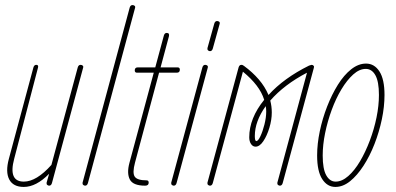

<svg xmlns="http://www.w3.org/2000/svg" viewBox="-20 -733 1562 758"><path d="M74 5Q32 5 16.5 -24.5Q1 -54 15 -106L112 -467Q115 -477 123 -477Q133 -477 130 -466L36 -106Q12 -16 74 -16Q124 -16 183 -82L287 -467Q290 -477 298 -477Q303 -477 306.5 -474Q310 -471 308 -465L185 -10Q182 0 174 0Q170 0 166.5 -3Q163 -6 164 -12L174 -47Q123 5 74 5Z M316 0Q312 0 308.5 -3Q305 -6 306 -12L492 -703Q495 -713 503 -713Q508 -713 511.5 -710Q515 -707 513 -701L327 -10Q324 0 316 0Z M553 0Q505 0 492.5 -24.5Q480 -49 491 -90L587 -446H521Q512 -446 512 -455Q512 -467 524 -467H593L627 -593Q630 -603 638 -603Q650 -603 647 -590L614 -467H681Q690 -467 690 -458Q690 -446 678 -446H608L513 -91Q502 -50 512 -35.5Q522 -21 559 -21Q567 -21 567 -12Q567 0 553 0Z M809 -531Q805 -531 801.5 -534Q798 -537 799 -543L826 -640Q829 -650 837 -650Q842 -650 845.5 -647Q849 -644 847 -638L820 -541Q817 -531 809 -531ZM666 0Q662 0 658.5 -3Q655 -6 656 -12L779 -467Q782 -477 790 -477Q795 -477 798.5 -474Q802 -471 800 -465L677 -10Q674 0 666 0Z M809 0Q805 0 801.5 -3Q798 -6 799 -12L922 -467Q925 -477 933 -477Q935 -477 937 -476.5Q939 -476 943 -473Q977 -448 1001.5 -419.5Q1026 -391 1040 -358Q1101 -425 1200 -474Q1208 -477 1210 -477Q1215 -477 1218 -473.5Q1221 -470 1219 -465L1096 -10Q1093 0 1085 0Q1081 0 1077.5 -3Q1074 -6 1075 -12L1192 -446Q1102 -399 1047 -336Q1053 -313 1053 -289Q1053 -260 1043.5 -228.5Q1034 -197 1019.5 -175.5Q1005 -154 989 -154Q978 -154 971 -164.5Q964 -175 964 -191Q964 -266 1023 -339Q1014 -368 993 -395.5Q972 -423 939 -450L820 -10Q817 0 809 0ZM986 -196Q986 -176 992 -176Q999 -176 1008 -195Q1017 -214 1024 -241.5Q1031 -269 1031 -293Q1031 -304 1029 -314Q986 -254 986 -196Z M1304 5Q1272 5 1252 -26Q1232 -57 1232 -119Q1232 -165 1242.5 -215Q1253 -265 1271.5 -312.5Q1290 -360 1314 -398.5Q1338 -437 1366.5 -459.5Q1395 -482 1425 -482Q1458 -482 1478 -451Q1498 -420 1498 -358Q1498 -312 1487.5 -262Q1477 -212 1458.5 -164.5Q1440 -117 1415 -78.5Q1390 -40 1362 -17.5Q1334 5 1304 5ZM1305 -16Q1330 -16 1355 -38Q1380 -60 1401.5 -96.5Q1423 -133 1440 -178Q1457 -223 1466.5 -269.5Q1476 -316 1476 -358Q1476 -411 1462 -436Q1448 -461 1424 -461Q1399 -461 1374.5 -439Q1350 -417 1328 -380.5Q1306 -344 1289.5 -299Q1273 -254 1263.5 -207.5Q1254 -161 1254 -119Q1254 -66 1268 -41Q1282 -16 1305 -16Z"/></svg>

Font: Zen Loop
Style: Italic
Weight: 400
Italic angle: -15°
Designer: Yoshimichi Ohira
Foundry: A-1 Corp ZenFonts
Version: Version 1.000; ttfautohint (v1.8.3)